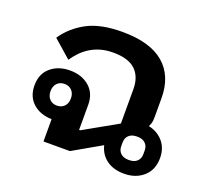

<svg xmlns="http://www.w3.org/2000/svg" viewBox="-103 -693 910 833"><g transform="rotate(20 352.0 -276.0)"><path d="M544 12Q496 12 464 -11Q432 -34 422 -75L291 0H169V-103Q116 -104 82.5 -134Q49 -164 49 -216Q49 -269 84 -299Q119 -329 173 -329Q227 -329 262 -299Q297 -269 297 -216V-100H302L458 -188V-346Q458 -404 425 -435Q392 -466 323 -466Q289 -466 262.5 -458Q236 -450 215 -436.5Q194 -423 178 -406Q162 -389 149 -370L67 -442Q104 -497 166 -530.5Q228 -564 329 -564Q457 -564 521.5 -509Q586 -454 586 -351V-263Q586 -254 584.5 -243Q583 -232 576 -219Q618 -210 643.5 -180Q669 -150 669 -105Q669 -51 634 -19.5Q599 12 544 12ZM544 -51Q569 -51 582 -63.5Q595 -76 595 -96V-114Q595 -134 582 -146.5Q569 -159 544 -159Q519 -159 506 -146.5Q493 -134 493 -114V-96Q493 -76 506 -63.5Q519 -51 544 -51ZM170 -166Q191 -166 204 -179.5Q217 -193 217 -216Q217 -239 204 -252.5Q191 -266 170 -266Q149 -266 136 -252.5Q123 -239 123 -216Q123 -193 136 -179.5Q149 -166 170 -166Z"/></g></svg>

Font: IBM Plex Sans Thai Looped SemiBold
Style: Regular
Weight: 600
Designer: Mike Abbink, Paul van der Laan, Pieter van Rosmalen, Ben Mitchell, Mark Frömberg
Foundry: Bold Monday
Version: Version 1.1